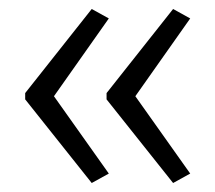

<svg xmlns="http://www.w3.org/2000/svg" viewBox="-20 -551 479 427"><path d="M36 -344V-330L184 -144L222 -165L100 -337L222 -510L184 -531ZM217 -344V-330L365 -144L403 -165L281 -337L403 -510L365 -531Z"/></svg>

Font: Noto Sans Malayalam UI Condensed Light
Style: Regular
Weight: 300
Width: 3
Designer: Jelle Bosma - Monotype Design Team
Foundry: Monotype Imaging Inc.
Version: Version 2.104